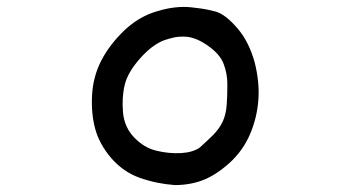

<svg xmlns="http://www.w3.org/2000/svg" viewBox="-20 -490 1040 557"><path d="M486.8 46.9Q433.6 43 385.7 25.9Q361.8 17.6 341.1 3.2Q320.3 -11.2 303.2 -30.8Q269 -70.3 256.3 -115.7Q244.1 -160.6 247.1 -214.4Q250 -268.1 274.4 -315.4Q298.8 -361.8 340.8 -401.9Q361.8 -421.9 385.5 -435.8Q409.2 -449.7 436 -457.5Q488.8 -473.6 534.7 -468.8Q549.8 -467.3 563 -465.3Q576.2 -463.4 587.2 -460.9Q598.1 -458.5 606.9 -456.1Q635.3 -447.3 669.4 -407.2Q686.5 -387.2 698.7 -362.5Q710.9 -337.9 718.8 -309.1Q733.4 -251.5 729.5 -199.7Q725.6 -147.9 705.1 -100.1Q694.8 -76.2 679.7 -55.2Q664.6 -34.2 645 -16.6Q605.5 18.6 568.4 32.7Q531.2 46.9 487.3 46.9ZM559.6 -62Q578.1 -78.6 598.1 -98.1Q617.2 -117.7 626.5 -138.2Q635.7 -158.7 637.7 -186Q639.6 -213.9 639.6 -246.1Q639.6 -261.7 636.7 -276.6Q633.8 -291.5 628.4 -305.7Q623 -319.3 612.1 -332Q601.1 -344.7 584.5 -356.4Q551.8 -379.9 522.5 -383.3Q516.6 -383.8 510.5 -383.8Q504.4 -383.8 498 -383.3Q491.7 -382.8 484.9 -381.3Q478 -379.9 471.2 -377.9Q464.4 -376 457 -373.5Q421.4 -360.4 385.7 -319.8Q350.1 -279.3 341.8 -243.7Q333 -207.5 336.9 -163.6Q340.8 -120.6 369.6 -90.8Q398.4 -61 434.1 -52.7Q470.2 -43.9 505.4 -45.9Q539.6 -47.9 559.6 -62Z"/></svg>

Font: NaikaiFont
Style: SemiBold
Weight: 600
Version: Version 1.89